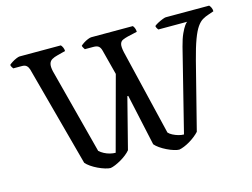

<svg xmlns="http://www.w3.org/2000/svg" viewBox="-96 -866 1351 1029"><g transform="rotate(-15 579.5 -352.0)"><path d="M400 0Q389 0 370.5 -5.5Q352 -11 332 -20.5Q312 -30 295.5 -41.5Q279 -53 270 -64L120 -622Q116 -635 107.5 -643Q99 -651 82 -651H34Q31 -655 27.5 -660.5Q24 -666 23 -673Q28 -678 39.5 -685.5Q51 -693 64 -698.5Q77 -704 83 -704H312Q317 -699 321.5 -689.5Q326 -680 326 -669L280 -657Q263 -653 250 -645.5Q237 -638 233 -623Q229 -608 235 -581L359 -106Q370 -96 385 -88Q400 -80 416.5 -76Q433 -72 447 -72L557 -480L521 -619Q517 -635 508 -643Q499 -651 478 -651H431Q428 -656 424.5 -661.5Q421 -667 420 -673Q426 -679 437.5 -686.5Q449 -694 461.5 -699Q474 -704 481 -704H711Q716 -700 720 -690Q724 -680 724 -669L671 -657Q655 -653 642.5 -647.5Q630 -642 626 -627.5Q622 -613 629 -581L743 -105Q751 -96 765.5 -88.5Q780 -81 796 -76.5Q812 -72 826 -72L940 -528Q951 -571 963 -597Q975 -623 984.5 -636Q994 -649 999 -651H839Q838 -653 834 -658Q830 -663 828 -673Q836 -680 849.5 -687Q863 -694 876 -699Q889 -704 894 -704H1135Q1140 -699 1144.5 -690Q1149 -681 1149 -669L1120 -659Q1101 -653 1085 -643.5Q1069 -634 1054 -612.5Q1039 -591 1023.5 -549.5Q1008 -508 990 -438L896 -68Q886 -57 871.5 -45.5Q857 -34 841 -24.5Q825 -15 809 -8.5Q793 -2 781 0Q770 0 752 -5.5Q734 -11 714.5 -20.5Q695 -30 678.5 -41.5Q662 -53 653 -64L591 -349H586L514 -68Q505 -57 490.5 -45.5Q476 -34 459.5 -24.5Q443 -15 427.5 -8.5Q412 -2 400 0Z"/></g></svg>

Font: Texturina 12pt
Style: Regular
Weight: 400
Designer: Guillermo Torres Carreño
Foundry: Omnibus-Type
Version: Version 1.002